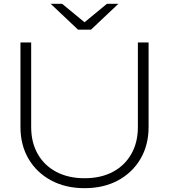

<svg xmlns="http://www.w3.org/2000/svg" viewBox="-20 -972 884 1004"><path d="M143 -308Q143 -227 177.5 -166.5Q212 -106 275 -73Q338 -40 422 -40Q507 -40 569.5 -73Q632 -106 666.5 -166.5Q701 -227 701 -308V-750H757V-308Q757 -213 714.5 -141Q672 -69 597 -28.5Q522 12 422 12Q323 12 247.5 -28.5Q172 -69 129.5 -141Q87 -213 87 -308V-750H143ZM456 -817H388L245 -952H305L430 -849H414L539 -952H599Z"/></svg>

Font: Unbounded ExtraLight
Style: Regular
Weight: 250
Designer: Luke Prowse, Jean-Baptiste Morizot, Fátima Lázaro, Florian Runge
Foundry: NaN
Version: Version 1.701;gftools[0.9.28.dev5+ged2979d]